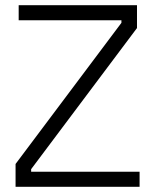

<svg xmlns="http://www.w3.org/2000/svg" viewBox="-20 -720 594 740"><path d="M40 0V-88L448 -632V-642H52V-700H508V-612L100 -68V-58H518V0Z"/></svg>

Font: Space Grotesk Frontify Light
Style: Regular
Weight: 300
Designer: Florian Karsten
Version: Version 2.000